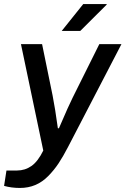

<svg xmlns="http://www.w3.org/2000/svg" viewBox="-46 -743 618 945"><path d="M257.8 -590.8 363.8 -723.1H479V-720.2L349.1 -590.8ZM-25.9 171.9 -14.2 96.2H38.1Q77.1 96.2 108.9 74Q140.6 51.8 167 -2L57.1 -525.9H161.1L212.9 -272.9Q225.1 -211.4 238.8 -111.8H244.1Q294.9 -230 312 -263.2L442.9 -525.9H551.8L289.1 -20Q264.6 27.3 242.4 60.8Q220.2 94.2 191.4 123.5Q162.6 152.8 127.9 167.5Q93.3 182.1 51.8 182.1Q10.3 182.1 -25.9 171.9Z"/></svg>

Font: Archivo Medium
Style: Italic
Weight: 500
Italic angle: -10°
Designer: Hector Gatti
Foundry: Omnibus-Type
Version: Version 2.001